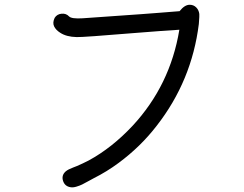

<svg xmlns="http://www.w3.org/2000/svg" viewBox="-20 -741 1040 818"><path d="M829.1 -681.6Q830.1 -676.8 827.1 -638.7Q796.9 -396.5 647.5 -205.1Q579.1 -116.2 485.4 -46.9Q435.5 -9.8 378.9 18.6Q375 20.5 357.4 30.3Q339.8 40 330.1 44.9Q320.3 49.8 305.7 54.2Q291 58.6 280.3 56.6Q255.9 52.7 248.5 29.3Q241.2 5.9 259.8 -10.7Q265.6 -15.6 273.4 -19.5Q281.2 -23.4 291.5 -27.3Q301.8 -31.2 306.6 -33.2Q332 -43.9 358.4 -57.6Q457 -111.3 544.9 -205.1Q705.1 -377.9 744.1 -614.3Q678.7 -610.4 556.6 -600.6Q332 -582 306.6 -583Q262.7 -584 236.3 -601.6Q217.8 -613.3 210.4 -628.9Q203.1 -644.5 212.9 -665Q222.7 -680.7 242.2 -682.6Q261.7 -684.6 274.4 -670.9Q285.2 -660.2 332 -663.1Q348.6 -664.1 582 -680.7Q601.6 -681.6 658.2 -686.5Q714.8 -691.4 745.1 -693.4Q766.6 -720.7 788.1 -720.7Q804.7 -720.7 815.9 -709.5Q827.1 -698.2 829.1 -681.6Z"/></svg>

Font: irohamaru Regular
Style: Regular
Weight: 400
Designer: [Source Han Sans]
Ryoko NISHIZUKA  (kana & ideographs); Paul D. Hunt (Latin, Greek & Cyrillic); Wenlong ZHANG  (bopomofo
Version: Version 1.00